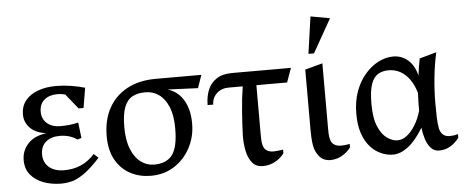

<svg xmlns="http://www.w3.org/2000/svg" viewBox="-48 -804 2250 930"><g transform="rotate(-5 1077.0 -339.0)"><path d="M216.9 11.7Q169.3 11.7 129.7 -2.9Q90.2 -17.5 66.8 -46.2Q43.4 -74.8 43.4 -116.7Q43.4 -163.9 74.8 -197.4Q106.2 -230.9 164.8 -237.9Q112.8 -244.6 85.9 -272.4Q59 -300.3 59 -337.9Q59 -377.6 81.3 -405.4Q103.5 -433.2 142.2 -447.4Q180.9 -461.7 230 -461.7Q264.7 -461.7 301.9 -456.1Q339.2 -450.6 370.6 -440.9L354.3 -344H330.3L271.6 -416.7Q263.9 -418.7 254 -420.2Q244.2 -421.7 233.7 -421.7Q194.3 -421.7 170.2 -401.5Q146 -381.2 146 -343.6Q146 -309.2 170 -287.7Q194 -266.1 235.6 -266.1Q255.8 -266.1 278.4 -268.2Q300.9 -270.4 322.5 -276L331.5 -200L311.9 -194.4Q296.9 -205.4 275.3 -212.4Q253.7 -219.4 226.9 -219.4Q185.2 -219.4 159.9 -197.9Q134.6 -176.4 134.6 -136.9Q134.6 -98.6 161.4 -75.1Q188.2 -51.7 235.9 -51.7Q280 -51.7 317.5 -68.2Q355 -84.7 383.6 -117.6L405.7 -97.6Q358.4 -46 324 -22.9Q289.5 0.1 263.7 5.9Q237.9 11.7 216.9 11.7Z M650.1 11.7Q598.2 11.7 553.1 -11.3Q508.1 -34.3 481.1 -81.3Q454.1 -128.3 454.1 -198.3Q454.1 -276.3 485.5 -333.8Q517 -391.2 575.4 -422.6Q633.9 -454.1 715 -454.1H936.9L914.9 -391.4L768.5 -397.6Q819.9 -380.9 846 -334.8Q872.1 -288.8 871.7 -223.6Q872.2 -162 844.6 -108Q816.9 -54.1 767 -21.2Q717.1 11.7 650.1 11.7ZM671.1 -40.9Q731.8 -40.9 759.9 -78.1Q788.1 -115.2 788.1 -207Q788.1 -270.7 770.7 -312Q753.3 -353.3 724.3 -373.5Q695.2 -393.7 658.9 -393.7Q620.4 -393.7 594.8 -379.3Q569.2 -365 556 -330.2Q542.9 -295.3 542.9 -233.3Q542.9 -170.2 560.5 -126.9Q578.1 -83.7 607.2 -62.3Q636.4 -40.9 671.1 -40.9Z M1195 12Q1163.4 12 1144.8 -9.6Q1126.2 -31.1 1118.4 -66.9Q1110.6 -102.7 1111.4 -144.9Q1113.1 -198.2 1117.9 -262.6Q1122.8 -327 1131.6 -381.1H1062.9Q1027.5 -381.1 1004.6 -359.3Q981.7 -337.6 981.7 -305.5H954.3Q954.3 -346.8 967.6 -379.3Q980.8 -411.7 1009.9 -430.8Q1039.1 -450 1084.6 -450H1372L1347.4 -381.1H1198V-145Q1198 -131 1198.5 -117Q1199 -103 1202 -90Q1206 -72 1219.5 -63Q1232.9 -54 1251.9 -54Q1261.9 -54 1274.2 -55.4Q1286.6 -56.7 1299.6 -58.7V-40.7Q1286.7 -24 1269.9 -12Q1253.1 -0.1 1234.5 6Q1216 12 1195 12Z M1524.9 11.6Q1490.7 11.6 1470.7 -11.6Q1450.7 -34.8 1445 -69.4Q1442.3 -86.9 1441.3 -105.4Q1440.4 -124 1440.4 -143V-435.6L1525.6 -458.6V-145.4Q1525.6 -131.3 1526 -117Q1526.4 -102.8 1530 -90Q1533.6 -71.9 1547.3 -62.8Q1560.9 -53.6 1579.7 -53.6Q1589.5 -53.6 1599.9 -54.5Q1610.3 -55.5 1623.5 -58.5V-41.3Q1609 -22.8 1592.4 -11Q1575.7 0.7 1558.7 6.1Q1541.8 11.6 1524.9 11.6ZM1462.4 -510.1 1488 -690 1581.5 -673 1489.5 -510.1Z M1829.6 11.7Q1788 11.7 1750.8 -11.6Q1713.6 -34.9 1690.9 -82.2Q1668.1 -129.4 1668.1 -200.4Q1668.1 -261.1 1685.8 -309.6Q1703.6 -358.1 1733.4 -392.1Q1763.3 -426.1 1798.7 -443.9Q1834.2 -461.7 1869.6 -461.7Q1911.1 -461.7 1941.9 -434.8Q1972.7 -407.9 1984 -358.7Q1986.8 -380.3 1990.4 -402.3Q1993.9 -424.2 1997.3 -441L2079.9 -464Q2066.7 -405.4 2060.3 -341.4Q2053.9 -277.4 2053.9 -220.3Q2053.9 -188.6 2054.7 -154.4Q2055.5 -120.2 2060.5 -94.6Q2065 -75.4 2077 -64.7Q2089.1 -54 2108 -54Q2118.1 -54 2127.2 -55Q2136.3 -55.9 2150 -59.9V-41.9Q2130.6 -16.6 2106.3 -2.5Q2082 11.6 2053 11.6Q2027.3 11.6 2011 -7.7Q1994.8 -26.9 1986.8 -54.7Q1978.8 -82.4 1976.4 -106.1Q1938.5 -43.9 1901.1 -16.1Q1863.7 11.7 1829.6 11.7ZM1856 -55.3Q1879.9 -55.3 1902.2 -72.6Q1924.4 -89.9 1942.9 -120.1Q1961.4 -150.4 1972.4 -189.2Q1972.3 -212.9 1972.7 -232.1Q1973.1 -251.4 1974.5 -274.9Q1963 -315.2 1942.9 -342.7Q1922.9 -370.1 1897.2 -383.7Q1871.6 -397.2 1841.7 -397.2Q1813.2 -397.2 1791.5 -384.9Q1769.7 -372.7 1757.4 -339.3Q1745.2 -305.9 1745.2 -242.1Q1745.2 -172.5 1762.7 -131.7Q1780.3 -90.8 1806.2 -73.1Q1832.1 -55.3 1856 -55.3Z"/></g></svg>

Font: Ancizar Serif Light
Style: Regular
Weight: 300
Designer: Cesar Puertas, Viviana Monsalve, Julian Moncada, Julian Prieto, Jose Castro, Felipe Aragon, Mariel Hernandez, Sara Alarc
Version: Version 8.100